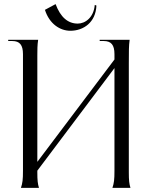

<svg xmlns="http://www.w3.org/2000/svg" viewBox="-20 -916 706 936"><path d="M166 -722H20V-716H40C76 -716 92 -697 92 -652V-84C92 -40 90 -24 82 0H170C164 -20 162 -36 162 -76V-84L538 -584V-84C538 -40 536 -24 528 0H616C610 -20 608 -36 608 -76V-608C608 -668 608 -692 612 -722H466V-716H486C522 -716 538 -697 538 -652V-626L162 -127V-646C162 -671 162 -697 166 -722ZM199 -868 251 -896C275 -832 311 -801 359 -801C396 -801 437 -831 442 -892L450 -889C447 -807 387 -766 323 -766C273 -766 221 -799 199 -868Z"/></svg>

Font: Sinistre
Style: Regular
Weight: 400
Designer: Jules Durand
Foundry: Collletttivo
Version: Version 69.420;Glyphs 3.2 (3217)